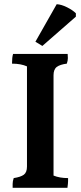

<svg xmlns="http://www.w3.org/2000/svg" viewBox="-20 -985 382 911"><path d="M234 -628V-152Q263 -140 303 -140Q303 -136 303 -126Q303 -116 300 -94H40Q40 -100 40 -112.5Q40 -125 45 -140Q78 -145 93 -156Q108 -167 108 -195V-670Q79 -683 37 -683Q37 -713 42 -729H301Q302 -722 302 -709.5Q302 -697 297 -683Q265 -679 249.5 -667.5Q234 -656 234 -628ZM148 -787 249 -965Q271 -964 298 -950.5Q325 -937 340 -922V-906L181 -767Z"/></svg>

Font: Halant Semibold
Style: Regular
Weight: 600
Version: Version 1.100;PS 1.0;hotconv 1.0.78;makeotf.lib2.5.61930; tt